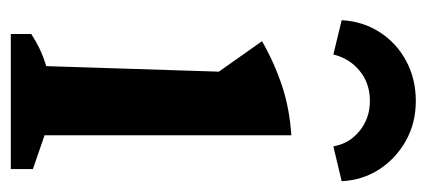

<svg xmlns="http://www.w3.org/2000/svg" viewBox="-232 -540 772 347"><g transform="rotate(90 153.5 -366.0)"><path d="M41 0V-37Q53 -45 67.5 -52Q82 -59 99 -64L109 -376L54 -454Q92 -476 134 -490Q176 -504 224 -507V-61L285 -40V0ZM162 -732Q202 -732 234 -714Q266 -696 285.5 -666Q305 -636 307 -598L244 -583Q239 -612 216 -630.5Q193 -649 162 -649Q130 -649 107.5 -630.5Q85 -612 78 -583L16 -598Q18 -636 37.5 -666.5Q57 -697 89.5 -714.5Q122 -732 162 -732Z"/></g></svg>

Font: Piazzolla Thin
Style: Bold
Weight: 700
Version: Version 2.005